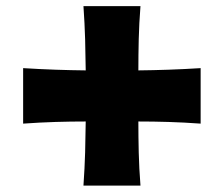

<svg xmlns="http://www.w3.org/2000/svg" viewBox="-20 -656 723 620"><path d="M54.7 -256.8V-436Q109.4 -432.6 159.4 -430.9Q209.5 -429.2 256.8 -428.7Q256.3 -478 254.9 -529.1Q253.4 -580.1 249.5 -636.2H433.6Q429.2 -580.1 428 -529.1Q426.8 -478 426.8 -428.7Q474.1 -429.2 523.9 -430.9Q573.7 -432.6 627.9 -436V-256.8Q573.7 -260.7 523.9 -262.2Q474.1 -263.7 426.8 -263.7Q426.8 -214.8 428 -163.8Q429.2 -112.8 433.6 -56.6H249.5Q253.4 -112.8 254.9 -163.8Q256.3 -214.8 256.8 -263.7Q209.5 -263.7 159.4 -262.2Q109.4 -260.7 54.7 -256.8Z"/></svg>

Font: Pinar DS4 ExtraBold
Style: Regular
Weight: 800
Designer: Amin Abedi
Version: Version 3.000